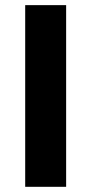

<svg xmlns="http://www.w3.org/2000/svg" viewBox="-20 -720 353 740"><path d="M77.1 -700.2H234.9V0H77.1Z"/></svg>

Font: Montserrat-SemiBold
Style: Regular
Weight: 600
Designer: Julieta Ulanovsky
Foundry: Julieta Ulanovsky
Version: Version 6.001